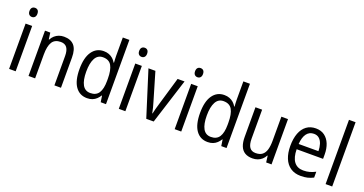

<svg xmlns="http://www.w3.org/2000/svg" viewBox="-38 -1441 4046 2133"><g transform="rotate(20 1985.5 -375.0)"><path d="M153.8 -535.6V0H76.2V-535.6ZM116.2 -736.3Q137.7 -736.3 150.1 -722.7Q162.6 -709 162.6 -682.1Q162.6 -656.2 149.7 -642.3Q136.7 -628.4 116.2 -628.4Q95.2 -628.4 82 -642.3Q68.8 -656.2 68.8 -682.1Q68.8 -709.5 81.8 -722.9Q94.7 -736.3 116.2 -736.3Z M528.8 -545.4Q607.9 -545.4 648.7 -500Q689.5 -454.6 689.5 -356.9V0H611.8V-346.7Q611.8 -412.6 588.1 -445.3Q564.5 -478 515.1 -478Q444.3 -478 414.1 -429.4Q383.8 -380.9 383.8 -281.2V0H305.7V-535.6H368.2L378.4 -458.5H383.3Q397.5 -485.8 419.4 -505.4Q441.4 -524.9 469.2 -535.2Q497.1 -545.4 528.8 -545.4Z M999.5 9.8Q910.6 9.8 861.1 -60.3Q811.5 -130.4 811.5 -266.1Q811.5 -402.3 861.8 -473.9Q912.1 -545.4 999 -545.4Q1033.2 -545.4 1060.5 -534.9Q1087.9 -524.4 1108.6 -505.9Q1129.4 -487.3 1143.6 -462.4H1147.9Q1146.5 -481 1145.3 -503.2Q1144 -525.4 1144 -541.5V-759.8H1221.7V0H1159.2L1147.9 -74.2H1144Q1129.4 -49.8 1109.1 -30.8Q1088.9 -11.7 1062 -1Q1035.2 9.8 999.5 9.8ZM1014.2 -56.2Q1082.5 -56.2 1113.5 -104.2Q1144.5 -152.3 1144.5 -246.6V-272.5Q1144.5 -374.5 1115 -426.5Q1085.4 -478.5 1013.7 -478.5Q952.1 -478.5 921.9 -422.6Q891.6 -366.7 891.6 -265.1Q891.6 -163.6 921.6 -109.9Q951.7 -56.2 1014.2 -56.2Z M1450.7 -535.6V0H1373V-535.6ZM1413.1 -736.3Q1434.6 -736.3 1447 -722.7Q1459.5 -709 1459.5 -682.1Q1459.5 -656.2 1446.5 -642.3Q1433.6 -628.4 1413.1 -628.4Q1392.1 -628.4 1378.9 -642.3Q1365.7 -656.2 1365.7 -682.1Q1365.7 -709.5 1378.7 -722.9Q1391.6 -736.3 1413.1 -736.3Z M1697.8 0 1528.8 -535.6H1610.8L1706.5 -210.9Q1716.3 -179.7 1725.3 -144.3Q1734.4 -108.9 1739.3 -80.1H1743.2Q1747.1 -102.1 1756.3 -135.5Q1765.6 -168.9 1775.4 -201.7L1873.5 -535.6H1955.6L1785.6 0Z M2111.3 -535.6V0H2033.7V-535.6ZM2073.7 -736.3Q2095.2 -736.3 2107.7 -722.7Q2120.1 -709 2120.1 -682.1Q2120.1 -656.2 2107.2 -642.3Q2094.2 -628.4 2073.7 -628.4Q2052.7 -628.4 2039.6 -642.3Q2026.4 -656.2 2026.4 -682.1Q2026.4 -709.5 2039.3 -722.9Q2052.2 -736.3 2073.7 -736.3Z M2424.8 9.8Q2335.9 9.8 2286.4 -60.3Q2236.8 -130.4 2236.8 -266.1Q2236.8 -402.3 2287.1 -473.9Q2337.4 -545.4 2424.3 -545.4Q2458.5 -545.4 2485.8 -534.9Q2513.2 -524.4 2533.9 -505.9Q2554.7 -487.3 2568.8 -462.4H2573.2Q2571.8 -481 2570.6 -503.2Q2569.3 -525.4 2569.3 -541.5V-759.8H2647V0H2584.5L2573.2 -74.2H2569.3Q2554.7 -49.8 2534.4 -30.8Q2514.2 -11.7 2487.3 -1Q2460.4 9.8 2424.8 9.8ZM2439.5 -56.2Q2507.8 -56.2 2538.8 -104.2Q2569.8 -152.3 2569.8 -246.6V-272.5Q2569.8 -374.5 2540.3 -426.5Q2510.7 -478.5 2439 -478.5Q2377.4 -478.5 2347.2 -422.6Q2316.9 -366.7 2316.9 -265.1Q2316.9 -163.6 2346.9 -109.9Q2377 -56.2 2439.5 -56.2Z M3178.7 -535.6V0H3115.2L3105.5 -75.7H3100.6Q3086.9 -48.8 3064.9 -29.5Q3043 -10.3 3015.4 -0.2Q2987.8 9.8 2955.1 9.8Q2899.9 9.8 2864.3 -12.2Q2828.6 -34.2 2811.3 -77.4Q2793.9 -120.6 2793.9 -184.6V-535.6H2872.6V-194.3Q2872.6 -125 2896 -91.3Q2919.4 -57.6 2967.8 -57.6Q3016.6 -57.6 3045.4 -79.3Q3074.2 -101.1 3087.2 -144Q3100.1 -187 3100.1 -251V-535.6Z M3506.8 -544.9Q3568.4 -544.9 3610.4 -513.9Q3652.3 -482.9 3674.1 -429Q3695.8 -375 3695.8 -305.7V-253.9H3383.3Q3384.3 -156.7 3422.1 -106.9Q3460 -57.1 3531.2 -57.1Q3571.3 -57.1 3604.7 -66.2Q3638.2 -75.2 3673.8 -93.8V-24.4Q3639.6 -6.8 3604.7 1.5Q3569.8 9.8 3525.4 9.8Q3453.6 9.8 3404.1 -23.9Q3354.5 -57.6 3329.3 -119.4Q3304.2 -181.2 3304.2 -264.6Q3304.2 -352.5 3328.1 -415.5Q3352.1 -478.5 3397.5 -511.7Q3442.9 -544.9 3506.8 -544.9ZM3506.3 -481Q3452.6 -481 3421.4 -439.2Q3390.1 -397.5 3384.3 -316.4H3618.2Q3617.7 -362.8 3605.7 -400.1Q3593.8 -437.5 3569.3 -459.2Q3544.9 -481 3506.3 -481Z M3896 0H3817.9V-759.8H3896Z"/></g></svg>

Font: Open Sans SemiCondensed
Style: Regular
Weight: 400
Width: 4
Designer: Monotype Design Team
Foundry: Monotype Imaging Inc.
Version: Version 3.000